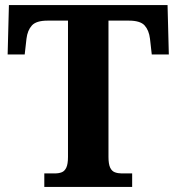

<svg xmlns="http://www.w3.org/2000/svg" viewBox="-20 -734 693 754"><path d="M154 0V-53H196Q211 -53 222.5 -57.5Q234 -62 240.5 -76Q247 -90 247 -117.9V-653H167Q122.4 -653 105.2 -634Q88 -615 84 -582L77 -520H10L15 -714H638L643 -520H576L569 -582Q565 -615 548 -634Q531 -653 486 -653H406V-118Q406 -90 412.5 -76Q419 -62 431 -57.5Q443.1 -53 457 -53H499V0Z"/></svg>

Font: Noto Serif Armenian
Style: Regular
Weight: 400
Designer: Monotype Design Team
Foundry: Monotype Imaging Inc.
Version: Version 2.007